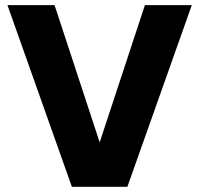

<svg xmlns="http://www.w3.org/2000/svg" viewBox="-20 -722 770 742"><path d="M257.8 0 8.8 -702.1H190.9L365.2 -171.9L540 -702.1H721.2L472.2 0Z"/></svg>

Font: PoppinsZ
Style: Bold
Weight: 700
Designer: Ninad Kale (Devanagari), Jonny Pinhorn (Latin)
Foundry: Indian Type Foundry
Version: Version 3.002;FEAKit 1.0